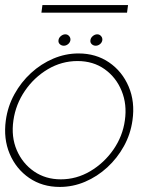

<svg xmlns="http://www.w3.org/2000/svg" viewBox="-28 -725 608 758"><path d="M208 13Q139 13 87.2 -22.5Q35.5 -58 10.2 -117.8Q-15 -177.5 -5 -250Q2.5 -305 28.8 -352.8Q55 -400.5 94.5 -436.8Q134 -473 182.2 -493.5Q230.5 -514 282 -514Q351 -514 402.8 -478.5Q454.5 -443 480 -383Q505.5 -323 495 -250Q487.5 -195.5 461.2 -148Q435 -100.5 395.5 -64.2Q356 -28 308 -7.5Q260 13 208 13ZM212 -17Q274 -17 328.5 -49.2Q383 -81.5 419.8 -134.5Q456.5 -187.5 465 -250Q474 -313 452.2 -366.2Q430.5 -419.5 385.2 -451.8Q340 -484 278 -484Q215.5 -484 161 -451.8Q106.5 -419.5 70.2 -366.2Q34 -313 25 -250Q15.5 -185 38.2 -132.2Q61 -79.5 106.5 -48.2Q152 -17 212 -17ZM224 -544.5Q214.5 -544.5 208 -550.8Q201.5 -557 203 -566.5Q204 -575.5 212.2 -582.5Q220.5 -589.5 230 -589.5Q239 -589.5 245 -582.5Q251 -575.5 250 -566.5Q248.5 -557 240.8 -550.8Q233 -544.5 224 -544.5ZM350 -544.5Q340.5 -544.5 334 -550.8Q327.5 -557 329 -566.5Q330 -575.5 338.2 -582.5Q346.5 -589.5 356 -589.5Q365 -589.5 371 -582.5Q377 -575.5 376 -566.5Q374.5 -557 366.8 -550.8Q359 -544.5 350 -544.5ZM139.5 -705H477.5L473.5 -675H135.5Z"/></svg>

Font: Urbanist Thin
Style: Italic
Weight: 100
Italic angle: -8°
Designer: Corey Hu
Foundry: Corey Hu
Version: Version 1.321; ttfautohint (v1.8.4.7-5d5b)